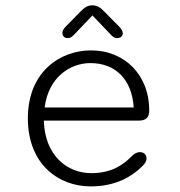

<svg xmlns="http://www.w3.org/2000/svg" viewBox="-20 -672 659 703"><path d="M417.5 -573.5 361.5 -630C347 -645.5 335 -652.5 318 -652.5C302 -652.5 290 -645.5 275 -630L219.5 -573.5C211.5 -565.5 208.5 -557.5 208.5 -551C208.5 -540 216 -532.5 228 -532.5C239.5 -532.5 245.5 -538.5 256.5 -550.5L318.5 -615.5L380.5 -550.5C391 -539 397.5 -532.5 409 -532.5C421 -532.5 429.5 -539.5 429.5 -550C429.5 -557 425.5 -565 417.5 -573.5ZM312 10.5C406.5 10.5 465 -28 499.5 -62C510.5 -72 516.5 -81.5 516.5 -92C516.5 -106 506 -115 492.5 -115C480.5 -115 471.5 -109 461 -99C433.5 -71 391.5 -38 314 -38C226.5 -38 144 -102 140.5 -230.5H489C514.5 -230.5 526.5 -242.5 526.5 -268C526.5 -393.5 440.5 -487.5 312.5 -487.5C202.5 -487.5 82 -411 82 -239C82 -69 196 10.5 312 10.5ZM469.5 -278.5H143.5C157.5 -390 237.5 -441 311 -441C405 -441 463.5 -378.5 469.5 -278.5Z"/></svg>

Font: RTM Light Light
Style: Regular
Weight: 300
Designer: after Tyler Finck
Foundry: An Endless Supply
Version: Version 1.000;Glyphs 3.2.1 (3258)